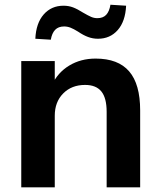

<svg xmlns="http://www.w3.org/2000/svg" viewBox="-20 -800 688 820"><path d="M70.8 -539.1H213.9V-436.8H201.7Q226.3 -490 275.5 -519.9Q324.7 -549.8 388.4 -549.8Q484.6 -549.8 531.6 -495.2Q578.6 -440.7 578.6 -328.6V0H435.5V-322.5Q435.5 -381.3 413 -409.3Q390.4 -437.3 343.3 -437.3Q285.9 -437.3 249.9 -400.9Q213.9 -364.5 213.9 -305.9V0H70.8ZM251.2 -775.6Q273.4 -775.6 292.2 -768.4Q311 -761.2 335.2 -745.8Q355.7 -733.9 368.8 -728.1Q381.8 -722.4 395.5 -722.4Q420.2 -722.4 433.6 -736.8Q447 -751.2 451.7 -779.8L518.6 -775.6Q515.4 -708.7 482.8 -671.6Q450.2 -634.5 398.4 -634.5Q376.5 -634.5 356.3 -642Q336.2 -649.4 313.5 -664.8Q294.7 -676.5 281.2 -681.8Q267.8 -687 253.9 -687Q229.2 -687 215.5 -672.6Q201.7 -658.2 197 -630.4L130.9 -634.5Q134 -701.2 166.7 -738.4Q199.5 -775.6 251.2 -775.6Z"/></svg>

Font: Min Sans VF VF
Style: Regular
Weight: 400
Designer: Jinseong-Kim, NotoSansCJK, Nunito
Foundry: Jinseong-Kim
Version: Version 1.420;Glyphs 3.1.2 (3151)